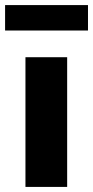

<svg xmlns="http://www.w3.org/2000/svg" viewBox="-32 -735 366 755"><path d="M68.1 0V-510H232.1V0ZM-12 -615V-715H314V-615Z"/></svg>

Font: Geologica Thin
Style: Regular
Weight: 100
Version: Version 1.010;gftools[0.9.28]